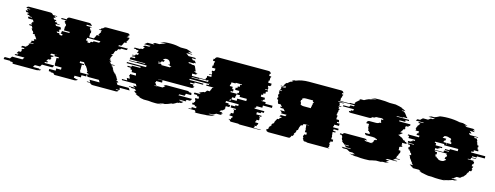

<svg xmlns="http://www.w3.org/2000/svg" viewBox="-75 -1102 4344 1684"><g transform="rotate(15 2097.0 -260.0)"><path d="M993 -39 994 -37Q998 -31 998 -24Q998 -21 997 -19H967L965 -14H993Q989 -7 984 -4H983Q978 0 970 0H760Q751 0 743 -4H744Q736 -8 732 -14H705L702 -17L701 -19H732L720 -39H812L800 -59H697L685 -79H701L695 -89H685L679 -99H687L675 -119H677L668 -134H667L658 -149H652L646 -159H644L635 -174H636V-175H619V-174H599V-159H639V-149H621V-99H620V-89H624V-79H685V-59H642V-39H584V-27Q584 -22 583 -19H600L598 -14H621Q618 -7 611 -4H608Q603 0 594 0H419Q410 0 405 -4H408Q403 -7 399 -14H375L373 -19H356Q356 -21 355.5 -23Q355 -25 355 -27V-39H413V-59H456V-79H395V-89H391V-99H392V-149H410V-159H370V-174H339L330 -159H364L358 -149H349L340 -134H350L341 -119H323L311 -99H329L323 -89H305L299 -79H390L378 -59H283L271 -39H224L212 -19H271L269 -17Q269 -16 267 -14H288Q284 -8 276 -4H266Q258 0 249 0H39Q31 0 26 -4H36Q31 -7 27 -14H7Q5 -18 5 -19H-53Q-54 -21 -54 -24Q-54 -31 -50 -37L-49 -39H-2L12 -59H106L119 -79H29L36 -89H54L60 -99H42L55 -119H74L83 -134H73L83 -149H92L99 -159H65L75 -174H108L111 -179H109L112 -184H117L130 -204H123L127 -209H135L138 -214H162L166 -219H134L144 -234H139L142 -239H157L164 -249H157L164 -259H176L179 -264H172L174 -266L163 -284H160L154 -294H157L154 -299H137L134 -304H138L135 -309H138L129 -324H125L113 -344H121L109 -364H89L83 -374H107L98 -389H108L102 -399H116L105 -419H64L55 -434H92L89 -439H69L64 -449H48L43 -459H55L49 -469H31L24 -481Q24 -482 22 -484H42Q40 -486 40 -489H35Q33 -493 33 -496Q33 -498 34 -499H57Q57 -502 58 -504H22Q27 -520 45 -520H237Q249 -520 255.5 -514Q262 -508 265 -504H301V-503L304 -499H281L286 -489H291L294 -484H275L283 -469H301L307 -459H294L300 -449H315L321 -439H340L343 -434H306L314 -419H355L366 -399H352L357 -389H348L357 -374H333L338 -364H358L366 -350H388V-364H372V-374H376V-389H444V-399H392V-434H395V-439H397V-449H395V-459H385V-469H379V-484H389V-489H343V-493Q343 -497 344 -499H391L393 -504H390Q397 -520 414 -520H589Q607 -520 614 -504H617Q619 -500 619 -499H572V-489H618V-484H608V-469H614V-459H624V-449H626V-439H624V-434H621V-399H663L675 -419H673L681 -434H701L704 -439H693L699 -449L704 -459H705L711 -469H706L714 -484H686L689 -489H698L704 -499H705L708 -503V-504H717Q720 -508 726.5 -514Q733 -520 746 -520H938Q955 -520 960 -504H951Q952 -502 952 -499H951V-496Q951 -491 950 -489H941Q939 -485 939 -484H967Q965 -482 965 -481L958 -469H963L957 -459H956L944 -439H955L952 -434H932L923 -419H925L913 -399H893L887 -389H976L967 -374H917L912 -364H895L884 -344H876L865 -324H869L860 -309H857L854 -304H850L847 -299H864L861 -294H859L853 -284H855L845 -266L846 -264H853L856 -259H844L851 -249H858L864 -239H849L852 -234H857L867 -219H899L902 -214H878L881 -209H873L877 -204H883L896 -184H892L895 -179H897L901 -174H899L909 -159H912L918 -149H924L934 -134H935L945 -119H943L957 -99H948L955 -89H965L971 -79H956L969 -59H1071L1085 -39ZM601 -374V-364H617V-350H639L646 -364H663L668 -374H718L726 -389H605V-374ZM372 -174H390V-175H373Z M1567 -274V-264H1694V-254H1617V-244H1581V-234H1612V-228Q1612 -222 1611 -219H1625Q1618 -201 1599 -201H1301V-199H1341V-196Q1341 -192 1341 -187.5Q1341 -183 1342 -179H1288Q1288 -176 1288.5 -173.5Q1289 -171 1289 -169H1283Q1283 -165 1285 -159H1289Q1294 -145 1305 -139H1278Q1285 -135 1297 -135Q1305 -135 1310 -139H1357Q1361 -141 1364.5 -145Q1368 -149 1373 -153L1379 -159H1360Q1369 -167 1387 -167H1576Q1588 -167 1594 -159H1612Q1617 -152 1617 -145Q1616 -143 1616 -139H1569Q1567 -129 1563 -119H1514Q1511 -114 1509 -109H1633Q1631 -104 1627.5 -99Q1624 -94 1620 -89H1590Q1586 -83 1582 -79H1589Q1588 -78 1587 -77Q1586 -76 1585 -74H1529L1524 -69H1541Q1540 -68 1538.5 -67Q1537 -66 1536 -64H1567Q1560 -57 1549 -49H1534Q1533 -48 1531 -47Q1529 -46 1527 -44H1516Q1500 -33 1481 -24H1468Q1456 -18 1442.5 -13Q1429 -8 1414 -4H1398Q1387 -1 1375 1.5Q1363 4 1349 6H1391Q1377 8 1362 9Q1347 10 1330 10Q1314 10 1298 9Q1282 8 1267 6H1225Q1212 4 1200 1.5Q1188 -1 1176 -4H1192Q1165 -11 1141 -24H1154Q1136 -34 1123 -44H1134Q1132 -46 1130.5 -47Q1129 -48 1127 -49H1142Q1138 -53 1134 -56.5Q1130 -60 1126 -64H1094L1089 -69H1072Q1071 -71 1070 -72Q1069 -73 1068 -74H1123Q1122 -76 1119 -79H1112Q1110 -81 1108 -84Q1106 -87 1104 -89H1134Q1131 -94 1128 -99Q1125 -104 1122 -109H997Q994 -114 992 -119H1041L1032 -139H1059Q1057 -144 1055.5 -149Q1054 -154 1052 -159H1049L1046 -169H1053L1050 -179H1104Q1103 -184 1102 -189Q1101 -194 1100 -199H1060L1058 -219H1044Q1044 -223 1043.5 -226.5Q1043 -230 1043 -234H1012V-244H1047V-254H1124V-264H997V-266Q997 -271 998 -274H1171Q1171 -278 1171.5 -281.5Q1172 -285 1172 -289H1013Q1013 -291 1013.5 -292Q1014 -293 1014 -294H1080Q1080 -297 1081 -299H1155V-304H1014Q1015 -309 1016 -314Q1017 -319 1018 -324H1056Q1056 -328 1058 -334H1025Q1025 -336 1025.5 -337Q1026 -338 1026 -339H1050Q1050 -341 1050.5 -342Q1051 -343 1051 -344H1026L1028 -349H1052L1055 -359H1074L1080 -374H1062Q1064 -379 1066 -384.5Q1068 -390 1071 -394H1068L1070 -399H1045Q1047 -403 1047 -404H1024L1030 -414H1079Q1080 -416 1083 -419H1101Q1105 -424 1108.5 -429.5Q1112 -435 1116 -439H1098Q1101 -443 1104.5 -446.5Q1108 -450 1112 -454H1151L1161 -464H1102Q1115 -475 1128 -484H1183L1191 -489H1173Q1181 -494 1192 -499H1231Q1258 -512 1287 -519H1231Q1253 -524 1277 -527Q1301 -530 1327 -530Q1353 -530 1376 -527Q1399 -524 1420 -519H1475Q1490 -515 1503.5 -510Q1517 -505 1530 -499H1491Q1496 -497 1500.5 -494.5Q1505 -492 1509 -489H1527Q1529 -488 1531 -487Q1533 -486 1535 -484H1480Q1493 -475 1506 -464H1566L1576 -454H1537Q1541 -450 1544.5 -446.5Q1548 -443 1551 -439H1569Q1573 -435 1576.5 -429.5Q1580 -424 1584 -419H1565Q1566 -417 1569 -414H1519L1525 -404H1548L1551 -399H1577Q1577 -398 1579 -394H1582L1591 -374L1597 -359H1598L1601 -349H1589L1591 -344H1600L1602 -339H1618Q1618 -338 1618.5 -337Q1619 -336 1619 -334H1611L1614 -324H1576L1579 -304H1720V-299H1646Q1646 -298 1646.5 -297Q1647 -296 1647 -294H1580Q1581 -292 1581 -289H1740Q1740 -285 1740 -281.5Q1740 -278 1741 -274ZM1263 -339V-334H1295V-326H1375V-334H1382V-339H1366V-344H1356Q1356 -347 1355 -349H1367Q1367 -353 1365 -359H1364Q1363 -368 1358 -374Q1348 -390 1327 -390Q1307 -390 1297 -374H1315Q1311 -368 1309 -359H1289Q1289 -357 1288.5 -354.5Q1288 -352 1287 -349H1263Q1263 -346 1262 -344H1287V-339Z M2195 -179H2184V-169H2273V-154H2247V-144H2212V-124H2260V-114H2240V-109H2248V-89H2250V-84H2248V-79H2226V-64H2220V-54H2249V-39H2241V-24H2222Q2222 -23 2221.5 -22Q2221 -21 2221 -19H2229Q2225 -8 2217 -4H2289Q2282 0 2274 0H2095Q2086 0 2081 -4H2010Q2002 -8 1998 -19H1990Q1990 -21 1989.5 -22Q1989 -23 1989 -24H2009Q2008 -25 2008 -27V-39H2016V-54H1987V-64H1993V-79H2015V-84H2017V-89H2015V-109H2007V-114H2027V-124H1979V-144H2014V-154H2040V-169H1926L1923 -154H1954Q1954 -150 1952 -144H1971Q1970 -139 1969 -134Q1968 -129 1966 -124H1936L1933 -114H1935L1933 -109H1937Q1934 -100 1929 -89H1924L1921 -84H1918L1915 -79H1904Q1902 -75 1899 -71.5Q1896 -68 1893 -64H1920Q1918 -61 1915.5 -58.5Q1913 -56 1911 -54H1928L1910 -39H1871Q1859 -30 1844 -24H1819Q1816 -23 1813 -22Q1810 -21 1806 -19H1864Q1834 -8 1794 -4H1782Q1763 -2 1742 -1Q1721 0 1697 0Q1688 0 1683 -4H1694Q1687 -9 1683 -19H1625Q1625 -21 1624.5 -22Q1624 -23 1624 -24H1649V-39H1688V-54H1671V-64H1645V-79H1656V-84H1659V-89H1664V-109H1659V-114H1658V-124H1687V-144H1668V-154H1637V-158Q1637 -163 1639 -169H1684Q1687 -174 1693 -179H1674Q1680 -183 1690 -185Q1703 -188 1712 -194H1725Q1734 -201 1741 -214H1766Q1770 -223 1772 -234H1775Q1776 -238 1776.5 -241.5Q1777 -245 1777 -249H1787V-254H1722L1723 -264H1742Q1743 -269 1743 -274Q1743 -279 1743 -284H1730V-304H1703V-319H1709V-339H1746V-354H1720V-359H1744V-379H1738V-394H1756V-399H1762V-419H1731V-439H1738V-469H1743V-479H1724V-493Q1724 -495 1724.5 -496.5Q1725 -498 1725 -499H1734Q1739 -520 1761 -520H2217Q2238 -520 2243 -499H2234V-479H2253V-469H2248V-439H2241V-419H2272V-399H2266V-394H2248V-379H2254V-359H2230V-354H2256V-339H2242V-319H2225V-304H2210V-284H2248V-264H2237V-254H2226V-249H2264V-234H2330V-214H2248V-194H2195ZM1943 -264V-254H2004V-264H2015V-284H1977V-304H1992V-319H2009V-339H2023V-345H1966V-339H1929V-319H1923V-304H1950V-284H1963V-264ZM1994 -214H1969Q1968 -209 1967.5 -204Q1967 -199 1967 -194H2015V-214H2097V-234H2031V-249H1999Q1998 -245 1998 -241.5Q1998 -238 1998 -234H1995Q1995 -229 1995 -224Q1995 -219 1994 -214ZM1953 -179H1962V-194H1955Q1954 -190 1953.5 -186.5Q1953 -183 1953 -179Z M2942 -174H2901V-159H2923V-149H2899V-134H2901V-114H2904V-99H2903V-84H2921V-64H2902V-54H2897V-39H2903V-34H2900V-24H2904Q2902 -10 2891 -4H2910Q2905 0 2896 0H2711Q2702 0 2697 -4H2678Q2667 -10 2665 -24H2661V-34H2664V-39H2658V-54H2663V-64H2682V-84H2664V-99H2665V-114H2662V-134H2660V-149H2684V-151H2643L2642 -149H2634L2628 -134H2615L2606 -114L2604 -109H2605L2601 -99H2604L2598 -84H2592L2586 -69H2591L2589 -64H2587L2582 -54H2579L2572 -39H2580L2578 -34H2574L2570 -24H2560L2556 -15Q2553 -7 2548 -4H2550Q2546 0 2536 0H2356Q2348 0 2343 -4H2340Q2332 -10 2332 -20V-24H2342Q2343 -26 2343.5 -28Q2344 -30 2345 -31L2346 -34H2351L2353 -39H2345L2354 -54H2357L2363 -64H2365L2368 -69H2362L2371 -84H2376L2385 -99H2381L2387 -109H2386L2389 -114L2400 -134H2413L2421 -149H2428L2434 -159H2412L2421 -174H2462L2470 -189H2419L2423 -196L2419 -199H2423Q2418 -203 2413.5 -206.5Q2409 -210 2404 -214H2447Q2443 -219 2438 -224Q2433 -229 2429 -234H2404Q2402 -236 2400 -239Q2398 -242 2396 -244H2412L2406 -254H2403L2401 -259H2400L2397 -264H2372Q2370 -269 2368.5 -274Q2367 -279 2365 -284H2367Q2366 -288 2365 -291.5Q2364 -295 2363 -299H2355L2352 -314H2359Q2358 -318 2358 -321.5Q2358 -325 2358 -329H2354V-336Q2354 -339 2354 -342.5Q2354 -346 2355 -349H2359Q2359 -351 2359 -354Q2359 -357 2360 -359H2354Q2354 -363 2354.5 -366.5Q2355 -370 2356 -374H2351L2353 -379H2376Q2377 -381 2377 -384H2358Q2360 -389 2361.5 -394.5Q2363 -400 2365 -404H2360Q2362 -406 2363 -409Q2364 -412 2365 -414H2400L2403 -419H2353L2356 -424H2399L2401 -429H2375Q2381 -439 2389 -449H2388L2397 -459H2404Q2410 -464 2416 -469.5Q2422 -475 2428 -479H2433Q2442 -485 2450 -489H2436Q2441 -492 2446.5 -494.5Q2452 -497 2457 -499H2469Q2519 -520 2584 -520H2876Q2899 -520 2902 -499H2890Q2891 -497 2891 -493V-489H2904V-479H2899V-459H2892V-449H2893V-429H2920V-424H2877V-419H2927V-414H2891V-404H2896V-384H2915V-379H2891V-374H2896V-359H2905V-349H2900V-329H2897V-314H2894V-299H2903V-284H2901V-264H2926V-259H2927V-254H2929V-244H2914V-234H2939V-214H2896V-199H2891V-189H2942ZM2562 -329Q2563 -322 2567 -314H2561Q2570 -300 2595 -300H2660V-314H2663V-329H2666V-349H2671V-359H2662V-371H2597Q2574 -371 2563 -359H2569Q2565 -353 2564 -349H2560Q2559 -346 2558.5 -343Q2558 -340 2558 -336Q2558 -331 2559 -329Z M3500 -79Q3498 -77 3496 -74Q3494 -71 3492 -69H3533L3528 -64H3490Q3486 -60 3482.5 -56.5Q3479 -53 3474 -49H3513Q3512 -48 3510 -47Q3508 -46 3506 -44H3424L3409 -34H3445Q3432 -27 3415 -19H3444Q3437 -16 3430.5 -13.5Q3424 -11 3417 -9H3390Q3386 -8 3382 -7Q3378 -6 3373 -4H3331Q3318 -1 3304.5 1.5Q3291 4 3277 6H3298Q3282 8 3264.5 9Q3247 10 3229 10Q3210 10 3193 9Q3176 8 3161 6H3140Q3126 4 3113 1.5Q3100 -1 3089 -4H3131Q3127 -6 3122.5 -7Q3118 -8 3114 -9H3141Q3134 -11 3127.5 -13.5Q3121 -16 3115 -19H3087Q3072 -26 3059 -34H3023Q3019 -36 3015.5 -39Q3012 -42 3009 -44H3092Q3091 -46 3089 -47Q3087 -48 3086 -49H3046L3031 -64H3069Q3068 -66 3067 -67Q3066 -68 3065 -69H3024L3017 -79H3012Q3010 -81 3008.5 -84Q3007 -87 3005 -89H3000L2997 -94H3004L3001 -99H2998Q2996 -104 2994 -109Q2992 -114 2990 -119H2993Q2992 -123 2991 -126.5Q2990 -130 2989 -134H2988L2986 -139H2983Q2983 -142 2982 -144H2966Q2965 -146 2965 -149Q2964 -152 2965 -154H2990Q2993 -166 3007 -166H3182Q3195 -166 3200 -162Q3205 -158 3210 -154H3184Q3186 -153 3188 -152Q3190 -151 3191 -149Q3194 -148 3197.5 -146.5Q3201 -145 3205 -144H3222Q3227 -143 3232 -142.5Q3237 -142 3244 -142Q3250 -142 3255 -142.5Q3260 -143 3264 -144H3247Q3253 -145 3259 -149Q3261 -150 3262 -151.5Q3263 -153 3264 -154Q3268 -159 3268 -171V-174H3278Q3278 -177 3277 -179H3293Q3292 -185 3286 -189H3281Q3271 -197 3247 -197H3190Q3187 -197 3181 -199H3186Q3178 -203 3174 -214H3217Q3217 -216 3216.5 -217Q3216 -218 3216 -219V-229H3206V-239H3196V-259H3190V-279H3189V-299H3164V-302Q3164 -312 3171 -319H3172Q3179 -324 3185 -324H3242Q3267 -324 3275 -334H3286Q3288 -338 3290 -344H3284V-350Q3284 -359 3280 -364H3303Q3299 -371 3288 -374H3299Q3295 -375 3291 -375.5Q3287 -376 3282 -376Q3275 -376 3269 -375.5Q3263 -375 3258 -374H3238Q3227 -371 3218 -364H3203L3202 -363Q3197 -359 3192 -355Q3187 -351 3174 -351H3005Q2991 -351 2989 -364H3003Q3003 -367 3004 -368Q3004 -372 3005 -374H3024Q3025 -378 3026 -381.5Q3027 -385 3028 -389H2926L2929 -399H2983L2989 -414H3021Q3023 -419 3026 -424H2915L2918 -429H2977L2980 -434H3018Q3020 -436 3021.5 -439Q3023 -442 3025 -444H3020Q3028 -456 3038 -464H3039Q3051 -476 3063 -484H3050Q3052 -486 3054 -487Q3056 -488 3057 -489H3092Q3101 -494 3111.5 -499.5Q3122 -505 3134 -509H3141Q3165 -518 3199 -524H3145Q3180 -530 3223 -530Q3276 -530 3316 -524H3371Q3406 -518 3435 -509H3427Q3439 -505 3449.5 -500Q3460 -495 3469 -489H3434L3442 -484H3455Q3462 -480 3467.5 -474.5Q3473 -469 3477 -464H3476Q3481 -460 3484 -454.5Q3487 -449 3490 -444H3495Q3498 -439 3500 -434H3462Q3464 -430 3464 -429H3405L3407 -424H3518L3521 -414H3489L3492 -399H3438L3439 -389H3541V-374H3530Q3529 -372 3529 -369Q3529 -366 3529 -364H3506Q3505 -359 3504.5 -354Q3504 -349 3502 -344H3508L3505 -334H3494Q3493 -332 3492 -329Q3491 -326 3489 -324L3487 -319H3486Q3479 -307 3471 -299H3497Q3492 -294 3486 -289Q3480 -284 3472 -279H3473L3461 -273Q3479 -267 3490 -259H3495Q3509 -249 3517 -239H3527Q3531 -235 3535 -229H3545Q3547 -225 3549.5 -221.5Q3552 -218 3553 -214H3510Q3515 -207 3516 -199H3512Q3514 -193 3514 -189H3520Q3522 -183 3522 -179H3507V-174H3497Q3498 -169 3498.5 -164Q3499 -159 3499 -154V-144H3515V-139H3518Q3518 -136 3517 -134H3518Q3518 -130 3517.5 -126.5Q3517 -123 3516 -119H3512Q3511 -114 3509 -109Q3507 -104 3505 -99H3508L3506 -94H3499L3496 -89H3501Q3500 -87 3498.5 -84Q3497 -81 3495 -79Z M4247 -289Q4248 -284 4248 -279Q4248 -274 4248 -269H4177V-259H4136V-249H4175V-244H4130V-229H4105V-224H4161Q4161 -221 4160 -219H4157V-214H4166V-213Q4166 -209 4165.5 -204Q4165 -199 4164 -194H4157L4154 -174H4169Q4169 -170 4167 -164H4164Q4163 -160 4162 -156.5Q4161 -153 4160 -149H4168Q4167 -144 4165 -139Q4163 -134 4161 -129H4146L4142 -119H4144Q4142 -115 4142 -114H4138Q4134 -104 4127 -94H4129Q4128 -92 4126 -89Q4124 -86 4122 -84H4121L4109 -69Q4108 -68 4107 -67Q4106 -66 4104 -64H4099Q4095 -60 4091 -56.5Q4087 -53 4082 -49H4052L4031 -34H4035Q4033 -33 4031 -32Q4029 -31 4027 -29H4020Q4018 -28 4015 -27Q4012 -26 4010 -24H4064Q4059 -21 4053 -18.5Q4047 -16 4041 -14H4024Q4017 -11 4009 -8.5Q4001 -6 3993 -4H3997Q3985 -1 3972 1.5Q3959 4 3945 6H3976Q3960 8 3943 9Q3926 10 3908 10Q3889 10 3872.5 9Q3856 8 3839 6H3807Q3794 4 3780.5 1.5Q3767 -1 3755 -4H3752Q3744 -6 3736.5 -8.5Q3729 -11 3721 -14H3737Q3732 -16 3726 -18.5Q3720 -21 3715 -24H3661L3652 -29H3659L3650 -34H3646Q3634 -42 3625 -49H3655Q3651 -53 3647 -56.5Q3643 -60 3639 -64H3644Q3643 -66 3642 -67Q3641 -68 3639 -69L3627 -84H3628L3621 -94H3619Q3612 -104 3608 -114H3611Q3609 -118 3609 -119H3606L3602 -129H3617Q3616 -134 3614 -139Q3612 -144 3610 -149H3602Q3601 -153 3600 -156.5Q3599 -160 3598 -164H3592L3589 -174H3579L3576 -194H3586Q3585 -199 3584.5 -204Q3584 -209 3584 -213V-214H3566V-219H3561Q3561 -221 3560.5 -222Q3560 -223 3560 -224H3616Q3616 -227 3615 -229H3559V-244H3583V-249H3595V-259H3616V-269H3555Q3555 -274 3555 -279Q3555 -284 3556 -289H3543V-299H3642Q3643 -302 3643 -307V-314H3616Q3616 -318 3616.5 -321.5Q3617 -325 3617 -329H3627L3630 -349H3597Q3598 -353 3599 -356.5Q3600 -360 3601 -364H3594Q3596 -369 3597.5 -374.5Q3599 -380 3601 -384H3602Q3603 -386 3604 -389Q3605 -392 3606 -394H3605Q3605 -395 3607 -399H3612Q3616 -409 3623 -419H3603L3609 -429H3646Q3647 -431 3650 -434H3577Q3579 -438 3582.5 -441.5Q3586 -445 3589 -449H3612Q3617 -454 3622.5 -459.5Q3628 -465 3633 -469H3679Q3688 -477 3700 -484H3719Q3723 -487 3727.5 -489.5Q3732 -492 3736 -494H3677Q3686 -499 3699 -504H3726Q3749 -513 3774 -519H3744Q3793 -530 3848 -530Q3903 -530 3952 -519H3983Q4008 -513 4030 -504H4002Q4015 -499 4024 -494H4083Q4088 -492 4092.5 -489.5Q4097 -487 4101 -484H4082L4103 -469H4057Q4063 -465 4068.5 -459.5Q4074 -454 4079 -449H4056Q4059 -445 4062.5 -441.5Q4066 -438 4068 -434H4142L4145 -429H4109L4115 -419H4135Q4142 -409 4146 -399H4141Q4143 -395 4143 -394H4145L4149 -384H4148Q4150 -380 4152 -374.5Q4154 -369 4155 -364H4165L4168 -349H4162Q4164 -345 4164.5 -339.5Q4165 -334 4166 -329H4174Q4175 -325 4175 -321.5Q4175 -318 4176 -314H4137V-307Q4137 -302 4138 -299H4118V-289ZM3863 -329Q3862 -325 3861.5 -321.5Q3861 -318 3861 -314H3889Q3888 -311 3888 -308Q3888 -305 3888 -302V-299H3892V-302Q3892 -305 3891.5 -308Q3891 -311 3891 -314H3930Q3930 -318 3929.5 -321.5Q3929 -325 3929 -329H3921Q3920 -335 3918.5 -340Q3917 -345 3915 -349H3922Q3918 -358 3910 -364H3900Q3890 -370 3874 -370Q3858 -370 3849 -364H3856Q3852 -361 3849 -357.5Q3846 -354 3844 -349H3877Q3876 -345 3874.5 -340Q3873 -335 3872 -329ZM3931 -269H4002V-289H3873Q3872 -293 3872 -299H3789Q3789 -293 3788 -289H3801V-269H3862V-259H3840V-249H3828V-244H3804Q3804 -240 3804.5 -236.5Q3805 -233 3805 -229H3884V-244H3929V-249H3890V-259H3931ZM3915 -219V-224H3806V-219H3811V-218Q3811 -217 3811.5 -216Q3812 -215 3812 -214H3829Q3830 -209 3830 -204Q3830 -199 3831 -194H3821Q3823 -181 3825 -174H3836Q3838 -168 3840 -164H3847Q3856 -150 3881 -150Q3906 -150 3915 -164H3919Q3920 -166 3921 -168.5Q3922 -171 3923 -174H3908Q3909 -179 3910 -183.5Q3911 -188 3912 -194H3919Q3920 -199 3920 -204Q3920 -209 3921 -214H3912V-219Z"/></g></svg>

Font: Rubik Glitch
Style: Regular
Weight: 400
Designer: Hubert and Fischer, NaN
Foundry: Hubert and Fischer, NaN
Version: Version 2.200